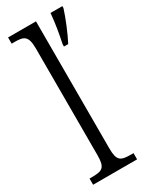

<svg xmlns="http://www.w3.org/2000/svg" viewBox="-198 -809 686 858"><g transform="rotate(-30 145.0 -380.0)"><path d="M10 0H237V-32H226C171 -32 154 -39 154 -105V-760H10V-728H25C71 -728 93 -722 93 -656V-105C93 -39 76 -32 21 -32H10ZM206 -612V-600H228C250 -642 277 -708 290 -750V-760H229C225 -712 216 -659 206 -612Z"/></g></svg>

Font: Noto Serif Hebrew Condensed Light
Style: Regular
Weight: 300
Width: 3
Designer: Monotype Design Team
Foundry: Monotype Imaging Inc.
Version: Version 2.004